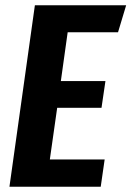

<svg xmlns="http://www.w3.org/2000/svg" viewBox="-20 -712 501 732"><path d="M430 -589H238L212 -403H382L367 -301H198L170 -104H379L364 0H16L113 -692H461Z"/></svg>

Font: Fira Sans Compressed SemiBold
Style: Italic
Weight: 600
Width: 1
Italic angle: -8°
Designer: bBox Type GmbH & Carrois Corporate GbR & Edenspiekermann AG
Foundry: bBox Type GmbH & Carrois Corporate GbR & Edenspiekermann AG
Version: Version 4.301